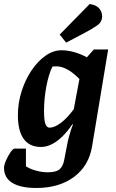

<svg xmlns="http://www.w3.org/2000/svg" viewBox="-55 -763 576 955"><path d="M126 172Q47 172 6 146.5Q-35 121 -35 72Q-35 58 -25 35Q-15 12 -2.5 -6Q10 -24 18 -24H74V64Q93 77 123.5 85.5Q154 94 181 94Q222 94 239.5 80.5Q257 67 263.5 36.5Q270 6 279 -43Q282 -61 287 -79Q292 -97 297 -113.5Q302 -130 308 -143L305 -145Q280 -108 254 -83Q228 -58 201.5 -45Q175 -32 149 -32Q92 -32 63 -72Q34 -112 34 -190Q34 -251 52.5 -309Q71 -367 102 -413Q133 -459 171.5 -486Q210 -513 251 -513Q280 -513 313 -504Q346 -495 377 -478L412 -517H483L403 -35Q387 62 313 117Q239 172 126 172ZM192 -128Q216 -128 248 -152Q280 -176 312 -220L340 -370Q310 -401 281 -417Q252 -433 226 -433Q216 -433 211 -432.5Q206 -432 205 -430Q196 -412 188.5 -387Q181 -362 175.5 -333Q170 -304 167 -273Q164 -242 164 -211Q164 -167 170.5 -147.5Q177 -128 192 -128ZM274 -551 242 -591 391 -743Q425 -738 439 -720.5Q453 -703 453 -682Q453 -654 429 -637Q405 -620 367 -600Z"/></svg>

Font: Faustina VF Beta
Style: Italic
Weight: 400
Italic angle: -8°
Designer: Alfonso Garcia
Foundry: Omnibus-Type
Version: Version 1.006